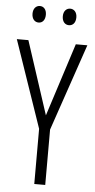

<svg xmlns="http://www.w3.org/2000/svg" viewBox="-60 -924 473 960"><g transform="rotate(5 177.0 -444.5)"><path d="M67 -848C67 -822 81 -806 101 -806C120 -806 134 -821 134 -848C134 -874 120 -889 101 -889C81 -889 67 -873 67 -848ZM219 -848C219 -822 233 -806 253 -806C273 -806 287 -821 287 -848C287 -874 272 -889 253 -889C234 -889 219 -874 219 -848ZM178 -347 58 -714H0L150 -277V0H205V-278L354 -714H296Z"/></g></svg>

Font: Noto Sans Arabic UI XCn Lt
Style: Regular
Weight: 300
Width: 2
Designer: Monotype Design Team, Nadine Chahine and Nizar Qandah
Foundry: Monotype Imaging Inc.
Version: Version 2.010